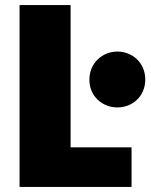

<svg xmlns="http://www.w3.org/2000/svg" viewBox="-20 -723 593 756"><path d="M258 -143H498V13H57V-703H258ZM442 -300C384 -300 332 -343 332 -409C332 -476 384 -520 442 -520C501 -520 552 -476 552 -410C552 -343 501 -300 442 -300Z"/></svg>

Font: Repo Black
Style: Regular
Weight: 900
Designer: Stefan Peev
Foundry: Context Ltd
Version: Version 1.502